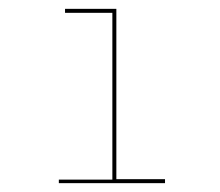

<svg xmlns="http://www.w3.org/2000/svg" viewBox="-20 -676 497 434"><path d="M353 -262H113V-270H234V-647H127V-656H243V-271H353Z"/></svg>

Font: Bungee Hairline
Style: Regular
Weight: 400
Designer: David Jonathan Ross
Foundry: David Jonathan Ross
Version: Version 1.000;PS 1.0;hotconv 1.0.72;makeotf.lib2.5.5900